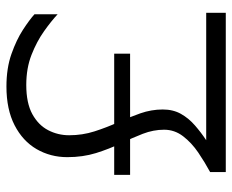

<svg xmlns="http://www.w3.org/2000/svg" viewBox="-84 -654 738 611"><g transform="rotate(-90 285.5 -349.0)"><path d="M549.8 0H42.9V-49.8Q73.8 -66.5 104.9 -87.5Q136 -108.6 156.9 -135.8Q177.7 -162.9 177.7 -196.3Q177.7 -230.4 164.7 -264.1Q151.6 -297.7 134.1 -334.4Q116.5 -371.1 103.4 -412.9Q90.4 -454.7 90.4 -504.3Q90.4 -557.9 116 -602.1Q141.7 -646.2 192 -672.1Q242.3 -698 315.3 -698Q373.5 -698 418.7 -682.1Q464 -666.1 495.8 -645.4Q527.6 -624.7 545.2 -608.7V-535Q523.6 -555.3 491 -578.4Q458.5 -601.5 416 -618.2Q373.6 -634.9 320.2 -634.9Q262.5 -634.9 227.3 -615.6Q192.2 -596.2 176.2 -565.2Q160.1 -534.1 160.1 -498.3Q160.1 -456.3 172.4 -417.9Q184.7 -379.6 201.1 -343.3Q217.5 -307.1 229.8 -272Q242.1 -236.8 242.1 -200.5Q242.1 -167.4 228 -142.5Q213.9 -117.6 191.3 -98.1Q168.8 -78.5 144.3 -62.3H549.8ZM34.1 -304.5V-355.1H419.8V-304.5Z"/></g></svg>

Font: Roundo Variable
Style: Regular
Weight: 200
Designer: Shiva Nallaperumal
Foundry: Indian Type Foundry
Version: Version 2.000